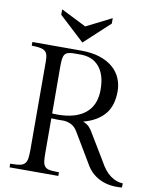

<svg xmlns="http://www.w3.org/2000/svg" viewBox="-98 -994 865 1072"><g transform="rotate(10 334.0 -458.0)"><path d="M309.6 -756.8 166.5 -889.2V-919.9L309.6 -848.1L453.1 -920.4V-889.6ZM30.3 -21H42.5Q69.8 -21 86.7 -24.7Q103.5 -28.3 112.8 -38.8Q122.1 -49.3 125 -67.6Q127.9 -85.9 127.9 -115.2L127 -617.7Q127 -636.7 124.3 -650.1Q121.6 -663.6 113.5 -672.1Q105.5 -680.7 90.8 -684.8Q76.2 -689 52.7 -689.9L34.2 -690.4V-711.4H310.5Q373 -711.4 418.5 -696Q463.9 -680.7 493.2 -654.8Q522.5 -628.9 536.6 -594.7Q550.8 -560.5 550.8 -522.9Q550.8 -439 509 -390.9Q467.3 -342.8 390.1 -322.8Q413.1 -314.5 426.8 -299.8Q440.4 -285.2 451.7 -263.7L536.1 -124Q564 -71.3 598.1 -46.9Q632.3 -22.5 668.5 -21.5L667.5 2Q596.2 8.8 543.2 -16.8Q490.2 -42.5 461.9 -94.2L362.8 -260.3Q349.1 -284.2 330.1 -295.4Q311 -306.6 284.2 -309.1Q267.1 -308.6 249.3 -308.8Q231.4 -309.1 212.4 -310.1L212.9 -117.7Q212.9 -88.4 214.8 -69.8Q216.8 -51.3 224.6 -40.3Q232.4 -29.3 248.3 -25.1Q264.2 -21 292 -21H306.6V0H30.3ZM212.4 -337.4Q267.6 -334 313 -342.8Q382.3 -356.9 418.9 -399.9Q455.6 -442.9 455.6 -514.6Q455.6 -559.6 445.1 -592.3Q434.6 -625 415.5 -646.5Q396.5 -668 370.4 -678.5Q344.2 -689 313 -689H278.8Q256.3 -689 243.2 -685.5Q230 -682.1 222.9 -672.6Q215.8 -663.1 213.6 -646.5Q211.4 -629.9 211.4 -603.5Z"/></g></svg>

Font: Varendra
Style: Regular
Weight: 400
Designer: Jacob Thomas
Foundry: Bangla Type Foundry
Version: Version 1.008